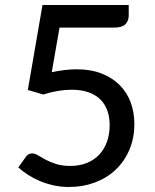

<svg xmlns="http://www.w3.org/2000/svg" viewBox="-20 -738 620 766"><path d="M186.5 -450Q241.5 -461.5 286 -461.5Q342 -461.5 385 -444.8Q428 -428 457.2 -398.8Q486.5 -369.5 501.2 -329.8Q516 -290 516 -243.5Q516 -186.5 496 -140Q476 -93.5 441 -60.5Q406 -27.5 358.2 -9.8Q310.5 8 255.5 8Q223 8 193.8 1.5Q164.5 -5 139 -15.8Q113.5 -26.5 91.8 -40.5Q70 -54.5 53 -70L83 -112Q92.5 -126 108.5 -126Q119 -126 131.8 -118.2Q144.5 -110.5 162 -101Q179.5 -91.5 203.5 -83.8Q227.5 -76 260.5 -76Q297 -76 326.2 -87.8Q355.5 -99.5 375.8 -121Q396 -142.5 406.8 -172.5Q417.5 -202.5 417.5 -239Q417.5 -271.5 408 -297.5Q398.5 -323.5 379.5 -342Q360.5 -360.5 332 -370.2Q303.5 -380 265.5 -380Q212.5 -380 152.5 -361L91 -379L149.5 -718H493.5V-675.5Q493.5 -654.5 480.2 -641.2Q467 -628 436 -628H217.5Z"/></svg>

Font: Lato 2
Style: Regular
Weight: 500
Designer: Lukasz Dziedzic with Adam Twardoch and Botio Nikoltchev
Foundry: tyPoland Lukasz Dziedzic
Version: Version 2.015; 2015-08-06; http://www.latofonts.com/